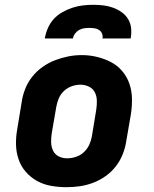

<svg xmlns="http://www.w3.org/2000/svg" viewBox="-20 -770 640 798"><path d="M256 8Q224 8 192.5 2.5Q161 -3 134 -18Q107 -33 87 -56Q67 -79 57 -108.5Q47 -138 46.5 -170.5Q46 -203 52 -235L70 -345Q74 -373 84.5 -400Q95 -427 113.5 -450.5Q132 -474 156.5 -491.5Q181 -509 208.5 -519.5Q236 -530 263.5 -535.5Q291 -541 320 -541Q352 -541 383 -533.5Q414 -526 441 -512Q468 -498 488 -474.5Q508 -451 518 -421.5Q528 -392 528.5 -359.5Q529 -327 524 -295L505 -185Q501 -157 490.5 -130Q480 -103 462 -79.5Q444 -56 419.5 -38.5Q395 -21 367.5 -10.5Q340 0 312 4Q284 8 256 8ZM259 -112Q277 -112 295.5 -118Q314 -124 328.5 -137.5Q343 -151 351 -168.5Q359 -186 362 -204L380 -314Q383 -333 382.5 -352Q382 -371 374 -386.5Q366 -402 349.5 -410Q333 -418 314 -418Q296 -418 278 -411.5Q260 -405 246 -392Q232 -379 224.5 -361.5Q217 -344 214 -326L195 -216Q192 -197 192.5 -178.5Q193 -160 200.5 -144Q208 -128 224 -120Q240 -112 259 -112ZM166 -610Q170 -632 179 -653Q188 -674 203.5 -691Q219 -708 239.5 -719.5Q260 -731 281.5 -738Q303 -745 324.5 -747.5Q346 -750 368 -750Q389 -750 410 -747.5Q431 -745 450 -738Q469 -731 485.5 -719.5Q502 -708 512.5 -690.5Q523 -673 525 -652Q527 -631 523 -610H406Q408 -621 404 -630.5Q400 -640 391.5 -645.5Q383 -651 372.5 -652.5Q362 -654 352 -654Q341 -654 330 -652.5Q319 -651 309 -645.5Q299 -640 292 -630.5Q285 -621 283 -610Z"/></svg>

Font: Iosevka Curly Heavy Extended
Style: Italic
Weight: 900
Width: 7
Italic angle: -9°
Monospace: yes
Designer: Belleve Invis
Foundry: Belleve Invis
Version: Version 11.1.0; ttfautohint (v1.8.3)